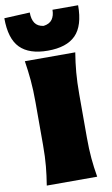

<svg xmlns="http://www.w3.org/2000/svg" viewBox="-140 -1031 633 1084"><g transform="rotate(-10 176.5 -489.5)"><path d="M37 0Q46 -55.5 51 -108.2Q56 -161 56 -229V-474Q56 -545.5 51 -600.5Q46 -655.5 37 -713H326Q316.5 -655.5 311.8 -600.5Q307 -545.5 307 -474V-229Q307 -161 311.8 -108.2Q316.5 -55.5 326 0ZM176 -749Q69.5 -749 17.2 -801.8Q-35 -854.5 -35 -972L112 -979Q112 -940 127.2 -917.8Q142.5 -895.5 176 -891Q210.5 -895.5 225.8 -917Q241 -938.5 241 -972H388Q388 -854.5 336 -801.8Q284 -749 176 -749Z"/></g></svg>

Font: Commissioner Flair Black
Style: Regular
Weight: 900
Designer: Kostas Bartsokas
Foundry: Kostas Bartsokas
Version: Version 1.000; ttfautohint (v1.8.3)